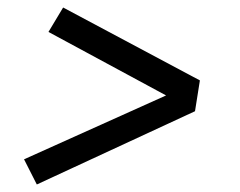

<svg xmlns="http://www.w3.org/2000/svg" viewBox="-20 -595 640 511"><path d="M78 -104 44 -171 422 -341 109 -510 148 -575 512 -381 499 -299Z"/></svg>

Font: Iosevka Slab Extended Oblique
Style: Regular
Weight: 400
Width: 7
Italic angle: -9°
Monospace: yes
Designer: Belleve Invis
Foundry: Belleve Invis
Version: Version 11.1.0; ttfautohint (v1.8.3)